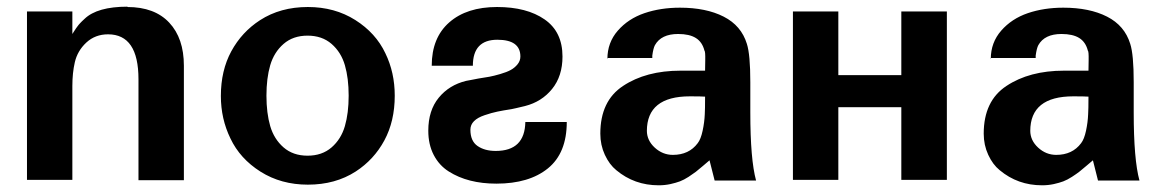

<svg xmlns="http://www.w3.org/2000/svg" viewBox="-20 -534 3452 570"><path d="M358.9 -514.2 357.9 -513.2Q439 -513.2 482.4 -466.8Q525.9 -420.4 525.9 -338.9V1H391.1V-298.8Q391.1 -432.1 300.8 -432.1Q262.7 -432.1 236.3 -407.7Q210 -383.3 202.1 -349.1Q194.8 -317.4 194.8 -278.8V0H60.1V-500H194.8V-433.1Q197.3 -437 200.9 -442.6Q204.6 -448.2 205.8 -450Q207 -451.7 209.7 -455.3Q212.4 -459 213.4 -460.2Q214.4 -461.4 217.5 -464.8Q220.7 -468.3 223.4 -470.9Q226.1 -473.6 231 -478Q268.6 -514.2 358.9 -514.2Z M1151.9 -250Q1151.9 -174.3 1121.1 -117.2Q1090.3 -60.1 1036.1 -24.9Q975.6 14.2 894 14.2Q814.5 14.2 753.4 -24.4Q692.4 -63 664.1 -123Q635.7 -181.2 635.7 -249Q635.7 -324.7 666.7 -381.8Q697.8 -439 752 -474.1Q812.5 -513.2 894 -513.2Q973.6 -513.2 1034.7 -474.6Q1095.7 -436 1124 -376Q1151.9 -318.8 1151.9 -250ZM821.8 -96.4Q850.1 -71.8 893.1 -71.8Q936 -71.8 964.4 -96.4Q992.7 -121.1 1003.9 -159.7Q1015.1 -198.2 1015.1 -250Q1015.1 -301.8 1003.9 -340.3Q992.7 -378.9 964.4 -403.6Q936 -428.2 893.1 -428.2Q850.1 -428.2 821.8 -403.6Q793.5 -378.9 782.2 -340.3Q771 -301.8 771 -250Q771 -198.2 782.2 -159.7Q793.5 -121.1 821.8 -96.4Z M1456.5 -416Q1383.8 -416 1383.8 -338.9H1261.7Q1261.7 -421.9 1313.7 -467.5Q1365.7 -513.2 1455.6 -513.2Q1543.9 -513.2 1596.9 -476.3Q1649.9 -439.5 1649.9 -366.2Q1649.9 -308.1 1619.1 -270Q1588.4 -231.9 1538.6 -219.2Q1523.9 -215.3 1512 -212.9Q1500 -210.4 1498.5 -210Q1473.1 -206.1 1456.5 -202.6Q1439.9 -199.2 1418.9 -192.1Q1397.9 -185.1 1387.2 -174.3Q1376.5 -163.6 1376.5 -148.9Q1376.5 -115.2 1397.7 -100.6Q1418.9 -85.9 1451.7 -85.9Q1538.1 -85.9 1539.6 -171.9H1662.6Q1662.6 -79.6 1606.7 -34.2Q1550.8 11.2 1453.6 11.2Q1411.6 11.2 1376.2 2.2Q1340.8 -6.8 1312.3 -24.9Q1283.7 -43 1267.6 -74Q1251.5 -105 1251.5 -146Q1251.5 -206.1 1282.5 -243.9Q1313.5 -281.7 1363.8 -293.9Q1368.2 -294.4 1380.9 -297.1Q1393.6 -299.8 1399.9 -300.8Q1419.9 -303.7 1432.9 -306.2Q1445.8 -308.6 1465.1 -314.2Q1484.4 -319.8 1496.1 -326.2Q1507.8 -332.5 1516.4 -343Q1524.9 -353.5 1524.9 -366.2Q1524.9 -416 1456.5 -416Z M1782.2 -361.8 1783.2 -358.9Q1783.2 -407.7 1814.2 -443.1Q1845.2 -478.5 1893.1 -494.9Q1940.9 -511.2 1998.5 -511.2Q2076.2 -511.2 2128.4 -484.6Q2180.7 -458 2197.3 -403.8Q2207.5 -372.1 2207.5 -290V-200.2Q2207.5 -60.5 2224.6 2H2101.6L2086.4 -58.1Q2080.6 -53.2 2066.7 -41.3Q2052.7 -29.3 2045.4 -23.7Q2038.1 -18.1 2024.2 -9Q2010.3 0 1998.5 4.4Q1986.8 8.8 1970.2 12.5Q1953.6 16.1 1935.5 16.1Q1863.3 16.1 1809.6 -28.8Q1789.1 -45.4 1775.6 -74.5Q1762.2 -103.5 1762.2 -137.2Q1762.2 -234.4 1829.6 -278.8Q1897.9 -324.2 2000.5 -324.2H2073.2Q2073.2 -328.1 2073.7 -355Q2074.2 -381.8 2071.3 -383.8Q2064.9 -409.2 2045.9 -421.1Q2026.9 -433.1 1993.2 -433.1Q1942.9 -433.1 1924.3 -399.9Q1919.4 -390.6 1916.5 -369.1V-361.8ZM1900.4 -145V-146Q1900.4 -117.2 1923.8 -95.7Q1947.3 -74.2 1977.5 -74.2Q2025.4 -74.2 2051.3 -108.9Q2060.5 -120.6 2065.9 -145.8Q2071.3 -170.9 2072.3 -194.8Q2073.2 -209 2073.2 -247.1Q2062 -248 2028.3 -248Q1900.4 -248 1900.4 -145Z M2791 0H2655.8V-215.8H2468.8V0H2334V-500H2468.8V-311H2655.8V-500H2791Z M2920.4 -361.8 2921.4 -358.9Q2921.4 -407.7 2952.4 -443.1Q2983.4 -478.5 3031.2 -494.9Q3079.1 -511.2 3136.7 -511.2Q3214.4 -511.2 3266.6 -484.6Q3318.8 -458 3335.4 -403.8Q3345.7 -372.1 3345.7 -290V-200.2Q3345.7 -60.5 3362.8 2H3239.7L3224.6 -58.1Q3218.8 -53.2 3204.8 -41.3Q3190.9 -29.3 3183.6 -23.7Q3176.3 -18.1 3162.4 -9Q3148.4 0 3136.7 4.4Q3125 8.8 3108.4 12.5Q3091.8 16.1 3073.7 16.1Q3001.5 16.1 2947.8 -28.8Q2927.2 -45.4 2913.8 -74.5Q2900.4 -103.5 2900.4 -137.2Q2900.4 -234.4 2967.8 -278.8Q3036.1 -324.2 3138.7 -324.2H3211.4Q3211.4 -328.1 3211.9 -355Q3212.4 -381.8 3209.5 -383.8Q3203.1 -409.2 3184.1 -421.1Q3165 -433.1 3131.3 -433.1Q3081.1 -433.1 3062.5 -399.9Q3057.6 -390.6 3054.7 -369.1V-361.8ZM3038.6 -145V-146Q3038.6 -117.2 3062 -95.7Q3085.4 -74.2 3115.7 -74.2Q3163.6 -74.2 3189.5 -108.9Q3198.7 -120.6 3204.1 -145.8Q3209.5 -170.9 3210.4 -194.8Q3211.4 -209 3211.4 -247.1Q3200.2 -248 3166.5 -248Q3038.6 -248 3038.6 -145Z"/></svg>

Font: Perun
Style: Bold
Weight: 700
Foundry: Copyright (c) Stefan Peev, Context Ltd, 2016
Version: Version 1.0000